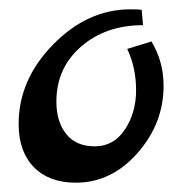

<svg xmlns="http://www.w3.org/2000/svg" viewBox="-20 -386 391 412"><path d="M305 -297Q331 -254 331 -202Q331 -121 275 -57.5Q219 6 143 6Q85 6 52.5 -27.5Q20 -61 20 -120Q20 -215 94 -290.5Q168 -366 260 -366Q277 -366 284 -365L287 -332Q207 -332 154 -286Q101 -240 101 -168Q101 -125 122 -98.5Q143 -72 183.5 -72Q224 -72 248 -108Q272 -144 272 -192.5Q272 -241 253 -281Z"/></svg>

Font: Marck Script
Style: Regular
Weight: 400
Designer: Denis Masharov, Marck Fogel
Foundry: Denis Masharov
Version: Version 1.002